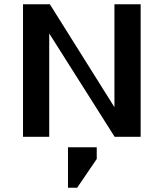

<svg xmlns="http://www.w3.org/2000/svg" viewBox="-20 -642 768 901"><path d="M517 -622H640V0H518L211 -485V0H88V-622H214L517 -139ZM299 239V49H434V104L342 239Z"/></svg>

Font: Sarpanch SemiBold
Style: Regular
Weight: 600
Designer: Manushi Parikh (Devanagari and Latin), Jyotish Sonowal (Devanagari)
Foundry: Indian Type Foundry
Version: Version 2.004;PS 1.0;hotconv 1.0.78;makeotf.lib2.5.61930; tt